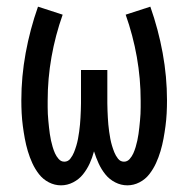

<svg xmlns="http://www.w3.org/2000/svg" viewBox="-20 -548 565 576"><path d="M163 8Q144 8 126.5 -1Q109 -10 97 -25.5Q85 -41 77 -58.5Q69 -76 63.5 -94.5Q58 -113 54.5 -132Q51 -151 48.5 -170Q46 -189 45 -208Q44 -227 44 -247Q44 -318 57 -389Q70 -460 94 -528L168 -504Q146 -442 134.5 -377Q123 -312 123 -246Q123 -236 123 -226Q123 -216 123.5 -206Q124 -196 125 -186Q126 -176 127 -166Q128 -156 129.5 -146Q131 -136 133 -126.5Q135 -117 138 -107Q141 -97 145 -88Q149 -79 156 -71Q163 -63 173 -63Q184 -63 191 -72Q198 -81 202 -91Q206 -101 209 -111Q212 -121 214 -131.5Q216 -142 217.5 -153Q219 -164 220 -174.5Q221 -185 221.5 -195.5Q222 -206 222.5 -217Q223 -228 223 -238.5Q223 -249 223 -260V-338H302V-260Q302 -249 302 -238.5Q302 -228 302.5 -217Q303 -206 303.5 -195.5Q304 -185 305 -174.5Q306 -164 307.5 -153Q309 -142 311 -131.5Q313 -121 316 -111Q319 -101 323 -91Q327 -81 334 -72Q341 -63 352 -63Q362 -63 369 -71Q376 -79 380 -88Q384 -97 387 -107Q390 -117 392 -126.5Q394 -136 395.5 -146Q397 -156 398 -166Q399 -176 400 -186Q401 -196 401.5 -206Q402 -216 402 -226Q402 -236 402 -246Q402 -312 390.5 -377Q379 -442 357 -504L431 -528Q455 -460 468 -389Q481 -318 481 -247Q481 -227 480 -208Q479 -189 476.5 -170Q474 -151 470.5 -132Q467 -113 461.5 -94.5Q456 -76 448 -58.5Q440 -41 428 -25.5Q416 -10 398.5 -1Q381 8 362 8Q343 8 325.5 -1Q308 -10 296 -25Q284 -40 276 -57.5Q268 -75 262 -94Q257 -75 249 -57.5Q241 -40 229 -25Q217 -10 199.5 -1Q182 8 163 8Z"/></svg>

Font: Iosevka Pride
Style: Regular
Weight: 400
Monospace: yes
Designer: Belleve Invis
Foundry: Belleve Invis
Version: Version 30.3.1; ttfautohint (v1.8.4)